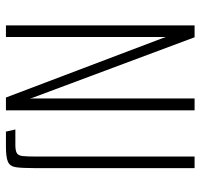

<svg xmlns="http://www.w3.org/2000/svg" viewBox="-34 -626 660 631"><g transform="rotate(90 295.5 -310.0)"><path d="M63 0V-620H102L301 -87L302 -82L303 -80V-620H342V0H300L104 -517L102 -524H101V0ZM412 0 405 -31H456Q475 -31 483 -36Q491 -41 492.5 -56Q494 -71 494 -102V-620H532V-93Q532 -52 529 -32.5Q526 -13 511 -6.5Q496 0 461 0Z"/></g></svg>

Font: Smooch Sans Light
Style: Regular
Weight: 300
Designer: Robert E. Leuschke
Foundry: Robert E. Leuschke
Version: Version 1.010; ttfautohint (v1.8.3)